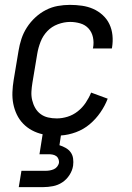

<svg xmlns="http://www.w3.org/2000/svg" viewBox="-20 -548 540 788"><path d="M57 220 68 153H168Q176 153 184.5 151.5Q193 150 201 146.5Q209 143 214.5 136Q220 129 222 121Q223 113 220 105Q217 97 210.5 92.5Q204 88 196 86.5Q188 85 180 85H142L155 3Q132 -2 111.5 -13Q91 -24 75 -40.5Q59 -57 49 -78Q39 -99 34.5 -122Q30 -145 31 -170Q32 -195 36 -219L56 -339Q60 -364 68 -388.5Q76 -413 90.5 -435.5Q105 -458 125 -476.5Q145 -495 168.5 -507Q192 -519 217 -523.5Q242 -528 267 -528Q292 -528 316.5 -524.5Q341 -521 362.5 -511.5Q384 -502 401.5 -486Q419 -470 429 -449Q439 -428 441.5 -403.5Q444 -379 440 -354L439 -349H361L362 -352Q366 -374 361.5 -395Q357 -416 343.5 -431Q330 -446 309.5 -452Q289 -458 268 -458Q243 -458 217.5 -448.5Q192 -439 174 -420Q156 -401 146.5 -376.5Q137 -352 133 -328L113 -208Q110 -190 109 -172Q108 -154 112 -137Q116 -120 124.5 -105Q133 -90 146.5 -80Q160 -70 177 -66Q194 -62 213 -62Q235 -62 257.5 -69Q280 -76 299 -91Q318 -106 331.5 -126Q345 -146 354 -168L422 -143Q411 -114 392 -86.5Q373 -59 348 -38Q323 -17 292 -5.5Q261 6 230 8L224 48Q237 52 249.5 59Q262 66 270 77Q278 88 280 102.5Q282 117 280 132Q277 152 265 170.5Q253 189 235.5 200.5Q218 212 197.5 216Q177 220 157 220Z"/></svg>

Font: Iosevka Algr
Style: Italic
Weight: 400
Italic angle: -9°
Monospace: yes
Designer: Belleve Invis
Foundry: Belleve Invis
Version: Version 26.0.2; ttfautohint (v1.8.3)